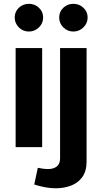

<svg xmlns="http://www.w3.org/2000/svg" viewBox="-20 -791 593 1032"><path d="M59.1 -697Q59.1 -665.9 81.3 -643.7Q103.6 -621.5 135.3 -621.5Q166.5 -621.5 189.2 -643.7Q211.9 -665.9 211.9 -697Q211.9 -728.1 189.2 -749.3Q166.5 -770.5 135.3 -770.5Q103.6 -770.5 81.3 -749.3Q59.1 -728.1 59.1 -697ZM64 -532.8V0H206.6V-532.8ZM164 200.7Q190.2 209.2 219.8 215.1Q249.4 221 279 221Q324.4 221 362.2 206.5Q400 192 422.7 160.3Q445.4 128.6 445.4 76.8V-532.8H302.9V60.4Q302.9 89.6 285.5 103.6Q268.1 117.6 238.5 117.6Q225.2 117.6 210 115.6Q194.8 113.5 183.3 110.9ZM298.1 -697Q298.1 -665.9 320.4 -643.7Q342.7 -621.5 374.4 -621.5Q405.6 -621.5 428.3 -643.7Q451 -665.9 451 -697Q451 -728.1 428.3 -749.3Q405.6 -770.5 374.4 -770.5Q342.7 -770.5 320.4 -749.3Q298.1 -728.1 298.1 -697Z"/></svg>

Font: Estedad VF
Style: Regular
Weight: 100
Designer: Amin Abedi
Version: Version 7.3